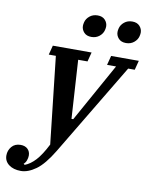

<svg xmlns="http://www.w3.org/2000/svg" viewBox="-189 -808 850 1093"><g transform="rotate(10 236.5 -262.0)"><path d="M8 212Q-35 212 -61.5 192Q-88 172 -88 139Q-88 110 -69.5 88Q-51 66 -18 66Q8 66 23 80.5Q38 95 38 118Q38 132 32.5 146.5Q27 161 17 169L24 174Q56 162 85.5 130Q115 98 147 35L91 -468H50L64 -522H288L274 -468H220L241 -130H251L439 -468H387L401 -522H561L547 -468H509L190 64Q140 147 94.5 179.5Q49 212 8 212ZM271 -609Q243 -609 228 -625.5Q213 -642 213 -663Q213 -672 216 -684Q221 -705 240 -720.5Q259 -736 286 -736Q314 -736 329 -719.5Q344 -703 344 -682Q344 -673 341 -661Q336 -640 317 -624.5Q298 -609 271 -609ZM471 -609Q443 -609 428 -625.5Q413 -642 413 -663Q413 -672 416 -684Q421 -705 440 -720.5Q459 -736 486 -736Q514 -736 529 -719.5Q544 -703 544 -682Q544 -673 541 -661Q536 -640 517 -624.5Q498 -609 471 -609Z"/></g></svg>

Font: IBM Plex Serif SmBld
Style: Italic
Weight: 600
Italic angle: -14°
Designer: Mike Abbink, Paul van der Laan, Pieter van Rosmalen
Foundry: Bold Monday
Version: Version 3.001